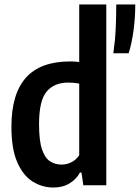

<svg xmlns="http://www.w3.org/2000/svg" viewBox="-20 -828 624 858"><path d="M218.5 10Q169 10 126.2 -16.5Q83.5 -43 57.2 -102.8Q31 -162.5 31 -261.5Q31 -408 95.8 -480.8Q160.5 -553.5 294.5 -553.5Q313 -553.5 334 -551V-808H455V0H352.5L344 -57H337.5Q321.5 -27.5 291.2 -8.8Q261 10 218.5 10ZM255.5 -92.5Q278 -92.5 299.5 -103.2Q321 -114 334 -134.5V-454.5Q310 -459 285.5 -459Q222 -459 188.2 -418.5Q154.5 -378 154.5 -273Q154.5 -199 167.8 -160.2Q181 -121.5 203.8 -107Q226.5 -92.5 255.5 -92.5ZM486.5 -590Q494.5 -645.5 497 -699.5Q499.5 -753.5 499.5 -808H584.5Q584.5 -751 577 -693.8Q569.5 -636.5 555 -590Z"/></svg>

Font: Encode Sans Cnd SmBold
Style: Regular
Weight: 600
Width: 3
Designer: Multiple Designers
Foundry: Impallari Type
Version: Version 3.002; ttfautohint (v1.8.3) -l 8 -r 50 -G 200 -x 14 